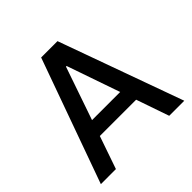

<svg xmlns="http://www.w3.org/2000/svg" viewBox="-180 -868 1030 1030"><g transform="rotate(-45 334.5 -353.5)"><path d="M18.6 0 272.5 -707H396.5L651.4 0H537.1L472.7 -186.5H197.3L132.8 0ZM441.4 -276.4 336.9 -578.1H332L228 -276.4Z"/></g></svg>

Font: Pretendard GOV Medium
Style: Regular
Weight: 500
Designer: Base glyphs from Inter by Rasmus Andersson; Hangeul glyphs from Noto Sans CJK(Source Han Sans) by Jang Soo-young and Kan
Foundry: Kil Hyung-jin
Version: Version 1.309